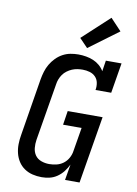

<svg xmlns="http://www.w3.org/2000/svg" viewBox="-105 -1058 811 1133"><g transform="rotate(10 300.0 -491.0)"><path d="M226 8Q197 8 170.5 1.5Q144 -5 122 -20Q100 -35 85.5 -57.5Q71 -80 64.5 -106.5Q58 -133 58.5 -161Q59 -189 64 -217L120 -560Q124 -583 131 -606.5Q138 -630 150.5 -651.5Q163 -673 181 -691.5Q199 -710 221 -722Q243 -734 267 -738.5Q291 -743 314 -743Q338 -743 361 -739Q384 -735 404.5 -726.5Q425 -718 442 -703.5Q459 -689 470 -670L480 -735H574L544 -554H450Q454 -576 450 -597Q446 -618 432 -632.5Q418 -647 397.5 -653Q377 -659 355 -659Q339 -659 323 -656.5Q307 -654 291.5 -647.5Q276 -641 262 -630.5Q248 -620 238.5 -606.5Q229 -593 223 -577.5Q217 -562 215 -546L158 -204Q154 -179 156.5 -154.5Q159 -130 172 -111.5Q185 -93 208 -84.5Q231 -76 256 -76Q277 -76 299 -81Q321 -86 339.5 -99.5Q358 -113 369.5 -133.5Q381 -154 384 -175L408 -319H297L310 -403H519L452 0H365L381 -95Q370 -72 354.5 -52Q339 -32 318 -17.5Q297 -3 273 2.5Q249 8 226 8ZM358 -789 308 -841 469 -990 535 -920Z"/></g></svg>

Font: Iosevka Curly Slab MdExObl
Style: Regular
Weight: 500
Width: 7
Italic angle: -9°
Monospace: yes
Designer: Belleve Invis
Foundry: Belleve Invis
Version: Version 11.1.0; ttfautohint (v1.8.3)